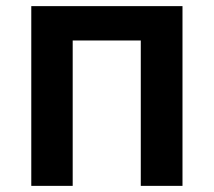

<svg xmlns="http://www.w3.org/2000/svg" viewBox="-20 -606 697 626"><path d="M82 0V-586H217V0ZM439 0V-586H575V0ZM140 -474V-586H518V-474H329Z"/></svg>

Font: Ruda ExtraBold
Style: Regular
Weight: 800
Designer: Mariela Monsalve and Angelina Sanchez
Foundry: Mariela Monsalve and Angelina Sanchez
Version: Version 2.000